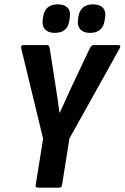

<svg xmlns="http://www.w3.org/2000/svg" viewBox="-20 -862 573 882"><path d="M155 0Q141 0 144 -12L178 -225L77 -642Q75 -655 89 -655H195Q205 -655 208 -643L235 -470Q240 -439 244.5 -408Q249 -377 253 -345H255Q269 -376 283 -406.5Q297 -437 311 -468L394 -643Q401 -655 410 -655H523Q529 -655 531.5 -652Q534 -649 531 -642L299 -226L265 -12Q263 0 253 0ZM394 -711Q364 -711 349.5 -726.5Q335 -742 338 -770L340 -785Q349 -842 408 -842Q437 -842 452 -827Q467 -812 463 -785L461 -770Q453 -711 394 -711ZM232 -711Q202 -711 187.5 -726.5Q173 -742 176 -770L178 -785Q187 -842 245 -842Q275 -842 290 -827Q305 -812 301 -785L299 -770Q292 -711 232 -711Z"/></svg>

Font: Sofia Sans Condensed ExtraBold
Style: Italic
Weight: 800
Italic angle: -9°
Version: Version 4.100